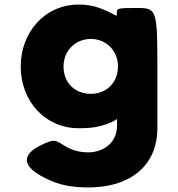

<svg xmlns="http://www.w3.org/2000/svg" viewBox="-20 -548 781 843"><path d="M207 247C258 269 315 275 369 275C544 275 671 186 671 14V-250C671 -506 668 -513 582 -513C496 -513 493 -512 493 -490C492 -468 497 -483 419 -512C391 -523 360 -528 326 -528C176 -528 71 -406 71 -256C71 -106 176 15 326 15C361 15 393 13 422 5C500 -16 494 -36 494 -18V1C494 92 418 121 369 121C330 121 300 112 277 100C222 69 227 56 157 91C87 125 53 182 207 247ZM259 -256C259 -327 312 -377 379 -377C445 -377 498 -327 498 -256C498 -186 448 -136 379 -136C307 -136 259 -186 259 -256Z"/></svg>

Font: Hussar Print
Style: Bold
Weight: 700
Foundry: Cannot Into Space Fonts
Version: Version 2.00